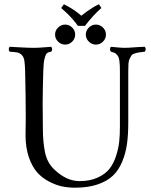

<svg xmlns="http://www.w3.org/2000/svg" viewBox="-20 -869 708 899"><path d="M252 -674.1Q237.8 -688 237.8 -707Q237.8 -726.1 252 -740Q266.1 -753.9 285.2 -753.9Q304.2 -753.9 318.1 -740Q332 -726.1 332 -707Q332 -688 318.1 -674.1Q304.2 -660.2 285.2 -660.2Q266.1 -660.2 252 -674.1ZM396 -674.1Q381.8 -688 381.8 -707Q381.8 -726.1 396 -740Q410.2 -753.9 429.2 -753.9Q448.2 -753.9 462.2 -740Q476.1 -726.1 476.1 -707Q476.1 -688 462.2 -674.1Q448.2 -660.2 429.2 -660.2Q410.2 -660.2 396 -674.1ZM180.7 -269Q180.7 -205.1 190.7 -156.2Q200.7 -107.4 233.4 -76.2Q290.5 -21 352.5 -21Q401.4 -21 437 -37.4Q472.7 -53.7 492.2 -78.1Q511.7 -102.5 523.4 -138.9Q535.2 -175.3 538.3 -206.8Q541.5 -238.3 541.5 -276.9V-536.1Q541.5 -565.9 539.1 -584Q536.6 -602.1 529.3 -610.6Q522 -619.1 517.1 -621.3Q512.2 -623.5 499.5 -627Q495.1 -631.3 495.1 -638.4Q495.1 -645.5 499.5 -649.9Q546.9 -645 560.5 -645Q579.6 -645 606.4 -647.2Q633.3 -649.4 657.7 -649.9Q662.1 -645.5 662.1 -638.4Q662.1 -631.3 657.7 -627Q638.2 -624.5 630.6 -623.5Q623 -622.6 611.3 -618.9Q599.6 -615.2 595.9 -610.1Q592.3 -605 587.4 -595Q582.5 -585 581.5 -571Q580.6 -557.1 580.6 -536.1V-294.9Q580.6 -237.8 574.5 -194.3Q568.4 -150.9 551.8 -111.1Q535.2 -71.3 507.8 -45.7Q480.5 -20 436 -5.1Q391.6 9.8 331.5 9.8Q301.3 9.8 272.5 4.2Q243.7 -1.5 211.2 -18.1Q178.7 -34.7 154.8 -61Q130.9 -87.4 115.2 -132.6Q99.6 -177.7 99.6 -235.8Q99.6 -249.5 99.9 -262Q100.1 -274.4 100.3 -288.6Q100.6 -302.7 100.6 -320.8Q100.6 -411.1 97.7 -536.1Q96.7 -568.4 94 -585.2Q91.3 -602.1 81.8 -611.6Q72.3 -621.1 61 -623.3Q49.8 -625.5 25.4 -627Q21 -631.3 21 -638.4Q21 -645.5 25.4 -649.9Q38.6 -649.4 76.4 -647.2Q114.3 -645 139.6 -645Q158.2 -645 188 -647.5Q217.8 -649.9 219.7 -649.9Q224.1 -645.5 224.1 -638.4Q224.1 -631.3 219.7 -627Q207.5 -625.5 200.9 -620.8Q194.3 -616.2 189 -595.9Q183.6 -575.7 182.6 -536.1Q180.2 -452.1 179.7 -382.8Q179.7 -367.7 180.2 -329.3Q180.7 -291 180.7 -269ZM344.7 -748Q333.5 -763.7 320.1 -779.1Q306.6 -794.4 294.4 -806.2Q282.2 -817.9 266.6 -831.5L279.3 -849.1Q325.7 -826.2 360.8 -795.4Q375.5 -807.1 388.4 -816.4Q401.4 -825.7 415 -834Q428.7 -842.3 443.4 -849.1L454.6 -831.5Q416.5 -798.3 377.9 -748Z"/></svg>

Font: Linux Libertine Display
Style: Regular
Weight: 400
Designer: Philipp H. Poll
Foundry: Philipp H. Poll
Version: Version 5.0.9